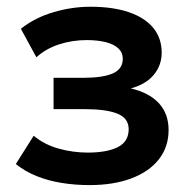

<svg xmlns="http://www.w3.org/2000/svg" viewBox="-20 -537 562 570"><path d="M245.5 12.5Q203.5 12.5 164 6.2Q124.5 0 89.8 -13.8Q55 -27.5 27 -50L80 -134Q111 -108 153.5 -96Q196 -84 240.5 -84Q297.5 -84 329.8 -100.2Q362 -116.5 362 -153.5Q362 -186 328.8 -199.5Q295.5 -213 231 -213H139V-306H227.5Q285 -306 314.8 -319Q344.5 -332 344.5 -362.5Q344.5 -381 331.5 -393.2Q318.5 -405.5 294.2 -411.8Q270 -418 237.5 -418Q195 -418 156 -405.5Q117 -393 88 -367L42 -451.5Q82.5 -484 137.8 -500.5Q193 -517 248.5 -517Q314.5 -517 362 -501Q409.5 -485 434.8 -454.5Q460 -424 460 -380.5Q460 -343.5 436.8 -315.2Q413.5 -287 368.5 -274.5Q423.5 -261.5 452 -230.2Q480.5 -199 480.5 -151Q480.5 -101 451.8 -64.2Q423 -27.5 370.2 -7.5Q317.5 12.5 245.5 12.5Z"/></svg>

Font: Geologica EX Med
Style: Regular
Weight: 500
Designer: Sindre Bremnes, Frode Helland
Foundry: Monokrom Skriftforlag AS
Version: Version 1.010;gftools[0.9.28]